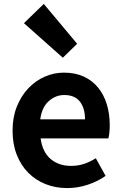

<svg xmlns="http://www.w3.org/2000/svg" viewBox="-20 -944 621 978"><path d="M322 14Q263 14 212.5 -6Q162 -26 124.5 -63.5Q87 -101 65.5 -155.5Q44 -210 44 -279Q44 -347 66 -401.5Q88 -456 124.5 -494.5Q161 -533 208 -553.5Q255 -574 305 -574Q363 -574 406.5 -554Q450 -534 479.5 -498Q509 -462 524 -413Q539 -364 539 -306Q539 -286 537 -267.5Q535 -249 532 -239H187Q196 -170 237.5 -134.5Q279 -99 342 -99Q377 -99 407.5 -109Q438 -119 468 -138L518 -48Q476 -19 425.5 -2.5Q375 14 322 14ZM413 -336Q413 -393 387 -426.5Q361 -460 307 -460Q263 -460 228 -428.5Q193 -397 185 -336ZM102 -826 203 -924 373 -721 300 -650Z"/></svg>

Font: SpoqaHanSans-Bold
Style: Regular
Weight: 700
Designer: [Spoqa Han Sans] Dong-huui Kim \uAE40 \uB3D9 \uD718   [Noto Sans] Ryoko NISHIZUKA \u897F \u585A \u6DBC \u5B50  (kana & i
Foundry: Spoqa (http://www.spoqa-han-sans.com)
Version: Version 2.000